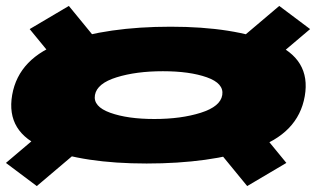

<svg xmlns="http://www.w3.org/2000/svg" viewBox="-31 -641 1065 647"><path d="M463 -90Q676 -90 825 -140Q974 -190 996 -317Q1018 -443 887.5 -497Q757 -551 544 -551Q331 -551 181.5 -499Q32 -447 10 -321Q-12 -194 119 -142Q250 -90 463 -90ZM93 -14 283 -175 179 -253 -11 -92ZM802 -14 934 -92 802 -253 670 -175ZM489 -240Q399 -240 340.5 -261Q282 -282 289 -321Q296 -360 362 -380.5Q428 -401 518 -401Q608 -401 666 -380.5Q724 -360 718 -321Q712 -282 645.5 -261Q579 -240 489 -240ZM201 -382 333 -460 201 -621 69 -543ZM824 -382 1014 -543 910 -621 720 -460Z"/></svg>

Font: Anybody ExtraExpanded Black
Style: Italic
Weight: 900
Width: 8
Italic angle: -10°
Version: Version 1.113;gftools[0.9.25]